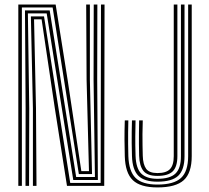

<svg xmlns="http://www.w3.org/2000/svg" viewBox="-20 -820 922 847"><path d="M60.8 0V-800H225.5L278.5 -466.5L338.8 -65.2H372.5L362 -468L360.2 -800H376.5V-468L386 -52.2H327.8L212.2 -787H76.5V0ZM92.5 0 93 -341.8 90.2 -774H199.2L316 -39.2H398.8L392.8 -468L393.5 -800H409.5L408.8 -468L411.8 -26H303.2L186 -760.8H103L109 -341.8L108.2 0ZM125.2 0V-341.8L116.2 -747.8H174.2L289.8 -13H424L425.5 -800H441.2L439.8 0H275.5L221.5 -344.8L163.5 -734.8H130.2L138.8 -341.8L141 0ZM674.5 6.8Q599.2 6.8 565.9 -25.2Q532.5 -57.2 530.5 -131.2Q529.5 -169 529.2 -205Q529 -241 530.5 -289H546.2Q545.5 -261 545.2 -235.9Q545 -210.8 545.2 -185.5Q545.5 -160.2 546.2 -131.5Q548.5 -64.2 578.1 -35Q607.8 -5.8 674.5 -5.8Q747 -5.8 778.5 -34.9Q810 -64 810 -131.2V-800H825.8V-131.2Q825.8 -57.2 790.6 -25.2Q755.5 6.8 674.5 6.8ZM674.5 -18.5Q616.2 -18.5 590.1 -44.9Q564 -71.2 562.2 -131.8Q561.2 -162.8 561 -188.8Q560.8 -214.8 561.1 -239Q561.5 -263.2 562.2 -289H578Q577 -255.2 576.8 -217.8Q576.5 -180.2 578 -132.8Q580 -76.2 603.6 -53.8Q627.2 -31.2 674.5 -31.2Q730 -31.2 754.1 -54.4Q778.2 -77.5 778.2 -131.2V-800H794V-131.2Q794 -70.8 766.2 -44.6Q738.5 -18.5 674.5 -18.5ZM674.5 -44Q630.2 -44 612.8 -65.9Q595.2 -87.8 593.8 -133.2Q593 -161 592.9 -184.9Q592.8 -208.8 593 -233.6Q593.2 -258.5 593.8 -289H609.8Q608.8 -255 608.5 -228.1Q608.2 -201.2 608.8 -178.4Q609.2 -155.5 609.8 -133.2Q610.8 -94.8 624.6 -75.6Q638.5 -56.5 674.5 -56.5Q713 -56.5 729.8 -73.9Q746.5 -91.2 746.5 -131.2V-800H762.5V-131.2Q762.5 -84.2 742 -64.1Q721.5 -44 674.5 -44Z"/></svg>

Font: Big Shoulders Inline Text Thin
Style: Regular
Weight: 400
Version: Version 2.002